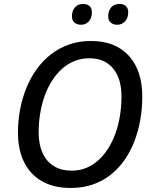

<svg xmlns="http://www.w3.org/2000/svg" viewBox="-20 -930 763 960"><path d="M333.5 9.8Q247.6 9.8 188.7 -24.4Q129.9 -58.6 99.9 -120.6Q69.8 -182.6 69.8 -266.6Q69.8 -326.2 80.6 -383.1Q91.3 -439.9 112.3 -491.2Q133.3 -542.5 164.3 -585.2Q195.3 -627.9 235.8 -659.2Q276.4 -690.4 325.9 -707.8Q375.5 -725.1 434.6 -725.1Q557.1 -725.1 624.3 -651.1Q691.4 -577.1 691.4 -447.3Q691.4 -388.7 681.6 -332Q671.9 -275.4 652.3 -224.4Q632.8 -173.3 603 -130.6Q573.2 -87.9 533.7 -56.4Q494.1 -24.9 444.3 -7.6Q394.5 9.8 333.5 9.8ZM338.4 -76.7Q377.4 -76.7 410.9 -90.3Q444.3 -104 471.9 -128.9Q499.5 -153.8 521 -187.7Q542.5 -221.7 557.4 -263.2Q572.3 -304.7 579.8 -351.3Q587.4 -397.9 587.4 -447.8Q587.4 -537.6 545.2 -588.1Q502.9 -638.7 426.8 -638.7Q387.7 -638.7 353.5 -625.2Q319.3 -611.8 291.3 -586.9Q263.2 -562 241.2 -528.1Q219.2 -494.1 204.1 -452.6Q189 -411.1 181.2 -364.5Q173.3 -317.9 173.3 -268.1Q173.3 -208 192.9 -165Q212.4 -122.1 249.3 -99.4Q286.1 -76.7 338.4 -76.7ZM565.9 -806.2Q546.4 -806.2 533.7 -816.9Q521 -827.6 521 -849.1Q521 -875 535.4 -892.6Q549.8 -910.2 577.6 -910.2Q598.1 -910.2 609.6 -899.4Q621.1 -888.7 621.1 -868.7Q621.1 -839.8 605.2 -823Q589.4 -806.2 565.9 -806.2ZM385.3 -806.2Q365.2 -806.2 352.5 -816.9Q339.8 -827.6 339.8 -849.1Q339.8 -875 354.2 -892.6Q368.7 -910.2 395.5 -910.2Q409.7 -910.2 419.4 -905.3Q429.2 -900.4 434.3 -891.1Q439.5 -881.8 439.5 -868.7Q439.5 -839.8 424.1 -823Q408.7 -806.2 385.3 -806.2Z"/></svg>

Font: Open Sans Medium
Style: Italic
Weight: 500
Italic angle: -12°
Designer: Monotype Design Team
Foundry: Monotype Imaging Inc.
Version: Version 3.000